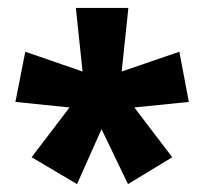

<svg xmlns="http://www.w3.org/2000/svg" viewBox="-20 -781 516 486"><path d="M305 -761 288 -600 434 -650 458 -523 320 -509 416 -383 304 -315 237 -454 175 -315 60 -383 156 -509 19 -523 44 -650 189 -600 172 -761Z"/></svg>

Font: Noto Sans Display SemiCondensed Extra
Style: Regular
Weight: 800
Width: 4
Designer: Monotype Design Team
Foundry: Monotype Imaging Inc.
Version: Version 1.900